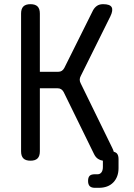

<svg xmlns="http://www.w3.org/2000/svg" viewBox="-20 -760 640 920"><path d="M126 10Q103 10 92 -1Q81 -12 81 -35V-695Q81 -718 92 -729Q103 -740 126 -740Q149 -740 160 -729Q171 -718 171 -695V-416H259Q269 -416 276 -420.5Q283 -425 288 -434L426 -711Q434 -725 445.5 -732.5Q457 -740 474 -740Q507 -740 515 -725.5Q523 -711 509 -682L367 -396Q362 -387 362 -378Q362 -369 367 -360L518 -51Q523 -41 525 -33Q533 -31 539 -26Q548 -17 548 2V45Q548 88 523 114Q498 140 453 140H435Q418 140 410 132Q402 124 402 107Q402 90 409.5 82.5Q417 75 434 75H448Q459 75 466 66Q473 57 473 40V10Q460 8 451 2Q439 -5 431 -21L285 -319Q280 -328 273 -332.5Q266 -337 256 -337H171V-35Q171 -12 160 -1Q149 10 126 10Z"/></svg>

Font: Maple Mono Normal
Style: Regular
Weight: 400
Monospace: yes
Designer: subframe7536
Version: Version 7.000